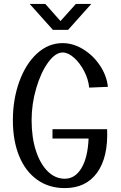

<svg xmlns="http://www.w3.org/2000/svg" viewBox="-20 -970 619 984"><path d="M251 -817H329L448 -950H369L290 -862L212 -950H132ZM46 -354Q46 -248 78.5 -169.5Q111 -91 171 -48.5Q231 -6 312 -6Q421 -6 478 -85.5Q535 -165 529 -308H249V-260H434Q430 -163 397.5 -108.5Q365 -54 312 -54Q263 -54 224.5 -92Q186 -130 164 -198Q142 -266 142 -354Q142 -438 166 -519Q190 -600 227 -650.5Q264 -701 301 -701Q329 -701 359 -674.5Q389 -648 411 -606Q433 -564 437 -521L533 -525Q527 -582 492.5 -634Q458 -686 406.5 -717.5Q355 -749 301 -749Q228 -749 170 -696Q112 -643 79 -552Q46 -461 46 -354Z"/></svg>

Font: LXGW Marker Gothic
Style: Regular
Weight: 400
Version: Version 1.001